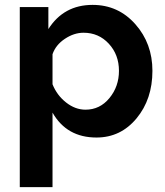

<svg xmlns="http://www.w3.org/2000/svg" viewBox="-20 -553 674 786"><path d="M195 -92V213H61V-524H178V-434Q241 -533 359 -533Q464 -533 534 -454Q604 -375 604 -263Q604 -147 539 -68.5Q474 10 375 10Q253 10 195 -92ZM467 -263Q467 -329 425.5 -374Q384 -419 322 -419Q283 -419 245.5 -394Q208 -369 195 -331V-208Q213 -163 250.5 -133.5Q288 -104 330 -104Q389 -104 428 -151.5Q467 -199 467 -263Z"/></svg>

Font: Raleway-v4020
Style: Bold
Weight: 700
Designer: Matt McInerney, Pablo Impallari, Rodrigo Fuenzalida
Foundry: Matt McInerney, Pablo Impallari, Rodrigo Fuenzalida
Version: Version 4.020;PS 004.020;hotconv 1.0.88;makeotf.lib2.5.64775